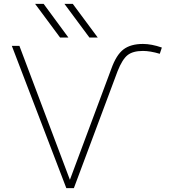

<svg xmlns="http://www.w3.org/2000/svg" viewBox="-20 -969 884 991"><path d="M586.9 -601.6 361.3 2H322.3L41 -732.4H80.1L340.8 -41L554.7 -614.3Q580.1 -685.5 617.2 -713.9Q654.3 -742.2 717.8 -742.2Q761.7 -742.2 815.4 -723.6L804.7 -691.4Q754.9 -706.1 717.8 -706.1Q666 -706.1 638.7 -684.6Q611.3 -663.1 586.9 -601.6ZM441.4 -775.4 312.5 -949.2H355.5L484.4 -775.4ZM290 -775.4 161.1 -949.2H205.1L333 -775.4Z"/></svg>

Font: Gen Shin Gothic ExtraLight
Style: Regular
Weight: 100
Designer: [Source Han Sans]
Ryoko NISHIZUKA  (kana & ideographs); Paul D. Hunt (Latin, Greek & Cyrillic); Wenlong ZHANG  (bopomofo
Version: Version 1.002.20150607